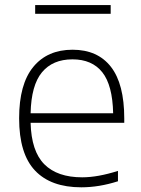

<svg xmlns="http://www.w3.org/2000/svg" viewBox="-20 -750 572 778"><path d="M483.5 -252.5H104Q107 -137 159.8 -84.2Q212.5 -31.5 313 -31.5Q376 -31.5 458 -57.5V-15.5Q381.5 9 309.5 9Q186 9 121.8 -59Q57.5 -127 57.5 -270.5Q57.5 -409 114.8 -478.8Q172 -548.5 274 -548.5Q375.5 -548.5 429.5 -479.2Q483.5 -410 483.5 -270ZM104 -291H438.5Q436 -405 394.5 -457.2Q353 -509.5 273.5 -509.5Q193.5 -509.5 150 -457Q106.5 -404.5 104 -291ZM122.5 -694V-729.5H428.5V-694Z"/></svg>

Font: Encode Sans Semi Expanded ExLight
Style: Regular
Weight: 275
Width: 6
Designer: Multiple Designers
Foundry: Impallari Type
Version: Version 2.000